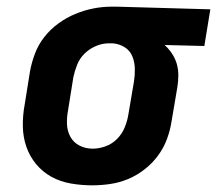

<svg xmlns="http://www.w3.org/2000/svg" viewBox="-20 -548 651 576"><path d="M257 8Q224 8 192.5 2.5Q161 -3 134.5 -17.5Q108 -32 88.5 -55.5Q69 -79 59 -108Q49 -137 48.5 -169.5Q48 -202 54 -234L70 -334Q75 -361 85 -387.5Q95 -414 113 -437Q131 -460 155 -477.5Q179 -495 205.5 -506Q232 -517 259.5 -522.5Q287 -528 314 -528Q318 -528 322.5 -528Q327 -528 331 -528L611 -520L593 -410L474 -413Q486 -402 495.5 -388Q505 -374 510 -357.5Q515 -341 515 -322.5Q515 -304 512 -286L495 -186Q491 -159 481.5 -132.5Q472 -106 455 -82.5Q438 -59 414.5 -40.5Q391 -22 364.5 -11Q338 0 310.5 4Q283 8 257 8ZM258 -102Q277 -102 296.5 -109Q316 -116 331 -131Q346 -146 354 -165.5Q362 -185 365 -204L382 -304Q385 -323 384.5 -342.5Q384 -362 377 -379Q370 -396 354.5 -406Q339 -416 319 -418H313Q311 -418 309.5 -418Q308 -418 306 -418Q287 -418 268 -410Q249 -402 234 -387.5Q219 -373 211.5 -354Q204 -335 200 -316L184 -216Q180 -195 181 -174.5Q182 -154 191.5 -137Q201 -120 219 -111Q237 -102 258 -102Z"/></svg>

Font: Iosevka SS04 XBd Ex
Style: Italic
Weight: 800
Width: 7
Italic angle: -9°
Monospace: yes
Designer: Belleve Invis
Foundry: Belleve Invis
Version: Version 19.0.0; ttfautohint (v1.8.4)